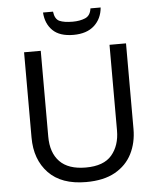

<svg xmlns="http://www.w3.org/2000/svg" viewBox="-61 -970 852 1032"><g transform="rotate(-5 365.5 -454.0)"><path d="M640 -252Q640 -178 610 -118.5Q580 -59 518.5 -24.5Q457 10 362 10Q229 10 159.5 -62.5Q90 -135 90 -254V-714H180V-251Q180 -164 226.5 -116Q273 -68 367 -68Q464 -68 507.5 -119.5Q551 -171 551 -252V-714H640ZM521 -918Q516 -858 475.5 -821Q435 -784 363 -784Q289 -784 251.5 -820.5Q214 -857 210 -918H264Q269 -877 294 -866Q319 -855 365 -855Q404 -855 432.5 -867Q461 -879 466 -918Z"/></g></svg>

Font: Noto Sans Sogdian
Style: Regular
Weight: 400
Designer: Monotype Design Team
Foundry: Monotype Imaging Inc.
Version: Version 2.002; ttfautohint (v1.8.4.7-5d5b)